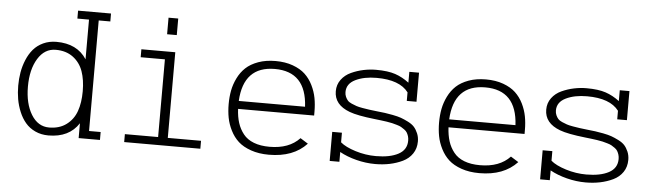

<svg xmlns="http://www.w3.org/2000/svg" viewBox="-44 -805 3270 964"><g transform="rotate(5 1591.0 -323.0)"><path d="M481.4 -44.4V-4.4H374V-79.1Q325.7 -4.4 221.2 -4.4Q184.6 -4.4 154.8 -18.3Q125 -32.2 105.5 -55.2Q85.9 -78.1 73 -109.1Q60.1 -140.1 54.4 -172.9Q48.8 -205.6 48.8 -240.2Q48.8 -274.9 54.4 -307.6Q60.1 -340.3 73 -371.3Q85.9 -402.3 105.5 -425.3Q125 -448.2 154.8 -462.2Q184.6 -476.1 221.2 -476.1Q325.7 -476.1 374 -401.4V-601.6H315.4V-641.6H481.4V-601.6H422.9V-44.4ZM221.2 -436Q165 -436 131.3 -381.1Q97.7 -326.2 97.7 -240.2Q97.7 -154.3 131.3 -99.4Q165 -44.4 221.2 -44.4Q273.4 -44.4 308.6 -70.8Q343.8 -97.2 358.9 -139.9Q374 -182.6 374 -240.2Q374 -297.9 358.9 -340.6Q343.8 -383.3 308.6 -409.7Q273.4 -436 221.2 -436Z M819.8 -646V-562.5H771V-646ZM603.5 -4.4V-44.4H771V-436H648.9V-476.1H819.8V-44.4H987.3V-4.4Z M1158.7 -260.3H1492.7Q1483.4 -436 1325.7 -436Q1168 -436 1158.7 -260.3ZM1158.7 -220.2Q1160.6 -180.7 1170.4 -150.1Q1180.2 -119.6 1199.7 -95Q1219.2 -70.3 1252.7 -57.4Q1286.1 -44.4 1332.5 -44.4Q1430.7 -44.4 1483.9 -101.1L1522.9 -76.7Q1455.6 -4.4 1332.5 -4.4Q1281.7 -4.4 1241.9 -18.3Q1202.1 -32.2 1177.7 -54.4Q1153.3 -76.7 1137.5 -108.2Q1121.6 -139.6 1115.5 -171.9Q1109.4 -204.1 1109.4 -240.2Q1109.4 -276.4 1115.5 -308.6Q1121.6 -340.8 1137 -372.1Q1152.3 -403.3 1176.3 -425.8Q1200.2 -448.2 1238.5 -462.2Q1276.9 -476.1 1325.7 -476.1Q1374.5 -476.1 1412.8 -462.2Q1451.2 -448.2 1475.1 -425.8Q1499 -403.3 1514.4 -372.1Q1529.8 -340.8 1535.9 -308.6Q1542 -276.4 1542 -240.2V-220.2Z M2047.9 -334H1999V-377Q1954.6 -436 1838.4 -436Q1775.4 -436 1731.9 -414.8Q1688.5 -393.6 1688.5 -351.6Q1688.5 -338.4 1693.4 -327.6Q1698.2 -316.9 1704.6 -309.6Q1710.9 -302.2 1724.9 -296.1Q1738.8 -290 1749.5 -286.4Q1760.3 -282.7 1781 -279.1Q1801.8 -275.4 1815.2 -273.7Q1828.6 -272 1854 -269Q1880.4 -266.1 1894.3 -264.4Q1908.2 -262.7 1934.8 -257.6Q1961.4 -252.4 1977.1 -246.8Q1992.7 -241.2 2013.2 -231Q2033.7 -220.7 2044.9 -208.3Q2056.2 -195.8 2064.2 -177Q2072.3 -158.2 2072.3 -135.7Q2072.3 -100.6 2054.4 -74.2Q2036.6 -47.9 2006.1 -33.2Q1975.6 -18.6 1941.2 -11.5Q1906.7 -4.4 1868.2 -4.4Q1820.8 -4.4 1772.9 -16.6Q1725.1 -28.8 1688.5 -49.3V0H1639.6V-146.5H1688.5V-98.1Q1713.9 -76.2 1764.9 -60.3Q1815.9 -44.4 1868.2 -44.4Q1939 -44.4 1981.2 -66.9Q2023.4 -89.4 2023.4 -135.7Q2023.4 -147.9 2020.3 -158Q2017.1 -168 2012.5 -175.8Q2007.8 -183.6 1998.5 -190.2Q1989.3 -196.8 1981.7 -201.2Q1974.1 -205.6 1959.7 -209.7Q1945.3 -213.9 1935.5 -216.3Q1925.8 -218.8 1907.7 -221.4Q1889.6 -224.1 1878.9 -225.3Q1868.2 -226.6 1847.2 -229Q1758.3 -238.8 1718.3 -253.9Q1639.6 -283.2 1639.6 -351.6Q1639.6 -384.8 1658.4 -410.2Q1677.2 -435.5 1707.3 -449.2Q1737.3 -462.9 1769 -469.5Q1800.8 -476.1 1832 -476.1Q1892.1 -476.1 1929 -463.6Q1965.8 -451.2 1999 -425.8V-480.5H2047.9Z M2219.2 -260.3H2553.2Q2543.9 -436 2386.2 -436Q2228.5 -436 2219.2 -260.3ZM2219.2 -220.2Q2221.2 -180.7 2231 -150.1Q2240.7 -119.6 2260.3 -95Q2279.8 -70.3 2313.2 -57.4Q2346.7 -44.4 2393.1 -44.4Q2491.2 -44.4 2544.4 -101.1L2583.5 -76.7Q2516.1 -4.4 2393.1 -4.4Q2342.3 -4.4 2302.5 -18.3Q2262.7 -32.2 2238.3 -54.4Q2213.9 -76.7 2198 -108.2Q2182.1 -139.6 2176 -171.9Q2169.9 -204.1 2169.9 -240.2Q2169.9 -276.4 2176 -308.6Q2182.1 -340.8 2197.5 -372.1Q2212.9 -403.3 2236.8 -425.8Q2260.7 -448.2 2299.1 -462.2Q2337.4 -476.1 2386.2 -476.1Q2435.1 -476.1 2473.4 -462.2Q2511.7 -448.2 2535.6 -425.8Q2559.6 -403.3 2575 -372.1Q2590.3 -340.8 2596.4 -308.6Q2602.5 -276.4 2602.5 -240.2V-220.2Z M3108.4 -334H3059.6V-377Q3015.1 -436 2898.9 -436Q2835.9 -436 2792.5 -414.8Q2749 -393.6 2749 -351.6Q2749 -338.4 2753.9 -327.6Q2758.8 -316.9 2765.1 -309.6Q2771.5 -302.2 2785.4 -296.1Q2799.3 -290 2810.1 -286.4Q2820.8 -282.7 2841.6 -279.1Q2862.3 -275.4 2875.7 -273.7Q2889.2 -272 2914.6 -269Q2940.9 -266.1 2954.8 -264.4Q2968.8 -262.7 2995.4 -257.6Q3022 -252.4 3037.6 -246.8Q3053.2 -241.2 3073.7 -231Q3094.2 -220.7 3105.5 -208.3Q3116.7 -195.8 3124.8 -177Q3132.8 -158.2 3132.8 -135.7Q3132.8 -100.6 3115 -74.2Q3097.2 -47.9 3066.7 -33.2Q3036.1 -18.6 3001.7 -11.5Q2967.3 -4.4 2928.7 -4.4Q2881.3 -4.4 2833.5 -16.6Q2785.6 -28.8 2749 -49.3V0H2700.2V-146.5H2749V-98.1Q2774.4 -76.2 2825.4 -60.3Q2876.5 -44.4 2928.7 -44.4Q2999.5 -44.4 3041.7 -66.9Q3084 -89.4 3084 -135.7Q3084 -147.9 3080.8 -158Q3077.6 -168 3073 -175.8Q3068.4 -183.6 3059.1 -190.2Q3049.8 -196.8 3042.2 -201.2Q3034.7 -205.6 3020.3 -209.7Q3005.9 -213.9 2996.1 -216.3Q2986.3 -218.8 2968.3 -221.4Q2950.2 -224.1 2939.5 -225.3Q2928.7 -226.6 2907.7 -229Q2818.8 -238.8 2778.8 -253.9Q2700.2 -283.2 2700.2 -351.6Q2700.2 -384.8 2719 -410.2Q2737.8 -435.5 2767.8 -449.2Q2797.9 -462.9 2829.6 -469.5Q2861.3 -476.1 2892.6 -476.1Q2952.6 -476.1 2989.5 -463.6Q3026.4 -451.2 3059.6 -425.8V-480.5H3108.4Z"/></g></svg>

Font: AzarMehrMonospaced
Style: SerifRegular
Weight: 1
Designer: Amin Abedi
Version: Version 1.00